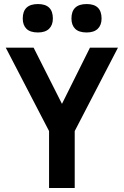

<svg xmlns="http://www.w3.org/2000/svg" viewBox="-20 -938 618 958"><path d="M93.5 -845.5Q93.5 -917.8 169.5 -917.8Q243.8 -917.8 243.8 -845.5Q243.8 -812.8 224.8 -794.4Q205.8 -776 169.5 -776Q130.5 -776 112 -794.4Q93.5 -812.8 93.5 -845.5ZM336.5 -845.5Q336.5 -917.8 412.5 -917.8Q486.8 -917.8 486.8 -845.5Q486.8 -812.8 467.8 -794.4Q448.8 -776 412.5 -776Q373.5 -776 355 -794.4Q336.5 -812.8 336.5 -845.5ZM224.8 0V-284L8.8 -700H147.8L289.2 -419.8L428.8 -700H568.5L352.8 -284V0Z"/></svg>

Font: Haskoy
Style: Regular
Weight: 400
Designer: Ertekin Erdin
Foundry: Ertekin Erdin
Version: Version 1.500